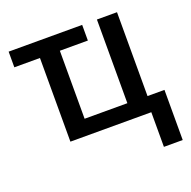

<svg xmlns="http://www.w3.org/2000/svg" viewBox="-128 -665 972 979"><g transform="rotate(-20 357.5 -175.5)"><path d="M598 188H700V-84H608V-539H499V-85H267V-454H419V-539H20V-454H159V0H598Z"/></g></svg>

Font: Noto Sans Thai Medium
Style: Regular
Weight: 500
Designer: Monotype Design Team
Foundry: Monotype Imaging Inc.
Version: Version 1.901